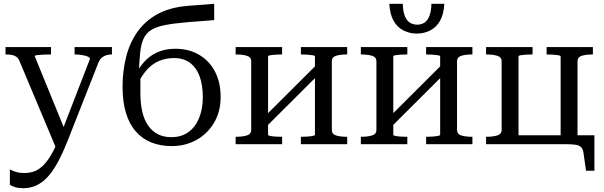

<svg xmlns="http://www.w3.org/2000/svg" viewBox="-20 -760 3181 1012"><path d="M332 -50 317 -13 276 22 82 -440Q76 -454 66 -461Q56 -468 42 -470.5Q28 -473 10 -473H9V-512H249V-473H247Q229 -473 209 -472Q189 -471 176 -469.5Q163 -468 163 -464ZM336 -17Q309 51 282.5 99Q256 147 228 176Q200 205 169 218.5Q138 232 103 232Q77 232 59.5 226.5Q42 221 32 214V133Q35 134 45 139Q55 144 71 148Q87 152 107 152Q132 152 155.5 145Q179 138 202.5 117Q226 96 250 55.5Q274 15 299 -50L308 -72L454 -449Q454 -457 442 -462Q430 -467 412 -470Q394 -473 375 -473H373V-512H570V-473H569Q554 -473 540.5 -469Q527 -465 516 -455.5Q505 -446 498 -428Z M968 -729 1109 -740V-654L968 -643Q897 -637 850.5 -628Q804 -619 777 -602Q750 -585 736.5 -555.5Q723 -526 718.5 -479Q714 -432 711 -364L720 -365Q720 -346 720 -330.5Q720 -315 720 -300.5Q720 -286 720 -270Q720 -214 730 -171Q740 -128 761 -98Q782 -68 812.5 -52.5Q843 -37 884 -37Q935 -37 972 -63Q1009 -89 1029 -137Q1049 -185 1049 -249Q1049 -312 1032 -358Q1015 -404 981 -429Q947 -454 898 -454Q855 -454 819 -439Q783 -424 755 -393Q727 -362 704 -315V-383Q726 -423 755.5 -449.5Q785 -476 822 -489.5Q859 -503 904 -503Q976 -503 1030 -471Q1084 -439 1113.5 -382Q1143 -325 1143 -249Q1143 -173 1109 -114.5Q1075 -56 1016.5 -23Q958 10 885 10Q825 10 777 -9.5Q729 -29 695 -68Q661 -107 643.5 -166Q626 -225 626 -303Q626 -385 644.5 -459Q663 -533 703.5 -591Q744 -649 809 -685Q874 -721 968 -729Z M1304 -75V-437Q1304 -459 1281 -466Q1258 -473 1223 -473H1222V-512H1467V-473H1465Q1449 -473 1432.5 -472Q1416 -471 1404.5 -469Q1393 -467 1393 -463V-49Q1393 -46 1404.5 -43.5Q1416 -41 1432.5 -40Q1449 -39 1465 -39H1467V0H1222V-39H1223Q1258 -39 1281 -46Q1304 -53 1304 -75ZM1640 -49V-463Q1640 -467 1627.5 -469Q1615 -471 1598 -472Q1581 -473 1567 -473H1566V-512H1810V-473H1809Q1774 -473 1751.5 -466Q1729 -459 1729 -437V-75Q1729 -53 1751.5 -46Q1774 -39 1809 -39H1810V0H1566V-39H1567Q1581 -39 1598 -40Q1615 -41 1627.5 -43.5Q1640 -46 1640 -49ZM1379 -88 1348 -119 1653 -423 1684 -392Z M1964 -75V-437Q1964 -459 1941 -466Q1918 -473 1883 -473H1882V-512H2127V-473H2125Q2109 -473 2092.5 -472Q2076 -471 2064.5 -469Q2053 -467 2053 -463V-49Q2053 -46 2064.5 -43.5Q2076 -41 2092.5 -40Q2109 -39 2125 -39H2127V0H1882V-39H1883Q1918 -39 1941 -46Q1964 -53 1964 -75ZM2300 -49V-463Q2300 -467 2287.5 -469Q2275 -471 2258 -472Q2241 -473 2227 -473H2226V-512H2470V-473H2469Q2434 -473 2411.5 -466Q2389 -459 2389 -437V-75Q2389 -53 2411.5 -46Q2434 -39 2469 -39H2470V0H2226V-39H2227Q2241 -39 2258 -40Q2275 -41 2287.5 -43.5Q2300 -46 2300 -49ZM2039 -88 2008 -119 2313 -423 2344 -392ZM2177 -583Q2139 -583 2106.5 -599.5Q2074 -616 2054.5 -650.5Q2035 -685 2032 -740H2103Q2104 -701 2113.5 -676.5Q2123 -652 2140 -641Q2157 -630 2179 -630Q2201 -630 2217.5 -641Q2234 -652 2243.5 -676.5Q2253 -701 2254 -740H2322Q2319 -685 2299.5 -650.5Q2280 -616 2247.5 -599.5Q2215 -583 2177 -583Z M2624 -437Q2624 -459 2601 -466Q2578 -473 2543 -473H2542V-512H2787V-473H2785Q2769 -473 2752.5 -472Q2736 -471 2724.5 -469Q2713 -467 2713 -463V0H2542V-39H2543Q2578 -39 2601 -46Q2624 -53 2624 -75ZM2935 -463Q2935 -467 2922.5 -469Q2910 -471 2893 -472Q2876 -473 2862 -473H2861V-512H3105V-473H3103Q3069 -473 3046.5 -466Q3024 -459 3024 -437V0H2935ZM2935 0V-47H3113V140H3069L3055 43Q3052 25 3042.5 15.5Q3033 6 3014 3Q2995 0 2963 0ZM2686 0V-47H2977V0Z"/></svg>

Font: Roboto Serif 72pt
Style: Regular
Weight: 400
Designer: Greg Gazdowicz
Foundry: Commercial Type
Version: Version 1.008